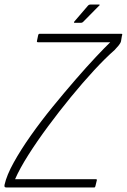

<svg xmlns="http://www.w3.org/2000/svg" viewBox="-44 -821 556 841"><path d="M487 -673Q491 -673 491.5 -671Q492 -669 490 -664L486 -640Q484 -632 475 -621Q466 -610 458 -602Q418 -567 368.5 -513.5Q319 -460 267 -396.5Q215 -333 166.5 -267.5Q118 -202 80 -142Q42 -82 22 -36H376Q379 -36 380 -34.5Q381 -33 380 -31L374 -6Q373 -2 372 -1Q371 0 368 0H-17Q-23 0 -24 -3.5Q-25 -7 -24 -12Q-15 -53 16 -109Q47 -165 91.5 -228Q136 -291 187 -353.5Q238 -416 287 -472.5Q336 -529 376 -571.5Q416 -614 439 -636H122Q119 -636 118 -638Q117 -640 118 -642L123 -666Q124 -670 125.5 -671.5Q127 -673 130 -673ZM311 -721H283Q280 -721 280 -722.5Q280 -724 281 -726L342 -797Q344 -799 346 -800Q348 -801 351 -801H390Q392 -801 393 -800Q394 -799 391 -797L319 -724Q317 -723 315 -722Q313 -721 311 -721Z"/></svg>

Font: Glory ExtraLight
Style: Italic
Weight: 250
Italic angle: -12°
Version: Version 1.011